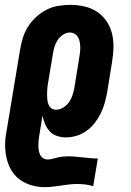

<svg xmlns="http://www.w3.org/2000/svg" viewBox="-20 -558 540 791"><path d="M164 213Q137 213 112 206Q87 199 66 185Q45 171 31 150Q17 129 10 104.5Q3 80 1.5 53.5Q0 27 4 0L63 -355Q67 -379 74.5 -403Q82 -427 96 -449Q110 -471 130 -489Q150 -507 173 -518.5Q196 -530 221 -534Q246 -538 270 -538Q299 -538 327.5 -531.5Q356 -525 379 -510Q402 -495 418 -472Q434 -449 441 -421.5Q448 -394 447.5 -364.5Q447 -335 442 -305L421 -175Q417 -154 411 -132.5Q405 -111 394.5 -90Q384 -69 369.5 -50.5Q355 -32 336 -18.5Q317 -5 295 1.5Q273 8 251 8Q232 8 214.5 2Q197 -4 185 -17Q173 -30 166 -46.5Q159 -63 155 -81L142 -1Q140 9 139 19.5Q138 30 138 40.5Q138 51 139.5 60.5Q141 70 145 79Q149 88 157.5 93.5Q166 99 176 99Q187 99 197.5 96Q208 93 218.5 90.5Q229 88 240 87Q251 86 262 86Q277 86 292 87.5Q307 89 322 90.5Q337 92 352 93.5Q367 95 383 95L364 209Q348 204 331.5 202Q315 200 298 200Q281 200 264.5 202Q248 204 231 206.5Q214 209 197.5 211Q181 213 164 213ZM210 -106Q226 -106 240 -114.5Q254 -123 263.5 -136Q273 -149 278 -164Q283 -179 286 -194L307 -324Q309 -335 310 -345.5Q311 -356 310.5 -366.5Q310 -377 308 -387Q306 -397 301 -405.5Q296 -414 287 -419Q278 -424 268 -424Q253 -424 239.5 -415Q226 -406 217.5 -393Q209 -380 204.5 -365.5Q200 -351 198 -336L179 -222Q177 -213 176 -204.5Q175 -196 174.5 -187Q174 -178 174 -169.5Q174 -161 174.5 -152.5Q175 -144 177 -136Q179 -128 183 -121Q187 -114 194.5 -110Q202 -106 210 -106Z"/></svg>

Font: Iosevka Slab Heavy
Style: Italic
Weight: 900
Italic angle: -9°
Monospace: yes
Designer: Belleve Invis
Foundry: Belleve Invis
Version: Version 11.1.0; ttfautohint (v1.8.3)